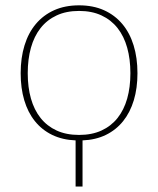

<svg xmlns="http://www.w3.org/2000/svg" viewBox="-20 -521 594 720"><path d="M276.5 -501Q329 -501 369.8 -482.8Q410.5 -464.5 438.5 -431.2Q466.5 -398 481 -351Q495.5 -304 495.5 -246.5Q495.5 -190.5 481.8 -145Q468 -99.5 441.8 -66.8Q415.5 -34 377.2 -15.2Q339 3.5 289.5 5.5V178.5H263.5V5.5Q214 3.5 175.5 -15.2Q137 -34 110.8 -66.8Q84.5 -99.5 71 -145Q57.5 -190.5 57.5 -246.5Q57.5 -304 72 -351Q86.5 -398 114.5 -431.2Q142.5 -464.5 183.2 -482.8Q224 -501 276.5 -501ZM276.5 -15Q324.5 -15 360.5 -31.5Q396.5 -48 420.8 -78.5Q445 -109 457 -151.5Q469 -194 469 -246.5Q469 -299 457 -342Q445 -385 420.8 -415.8Q396.5 -446.5 360.5 -463.2Q324.5 -480 276.5 -480Q228.5 -480 192.5 -463.2Q156.5 -446.5 132.2 -415.8Q108 -385 96 -342Q84 -299 84 -246.5Q84 -194 96 -151.5Q108 -109 132.2 -78.5Q156.5 -48 192.5 -31.5Q228.5 -15 276.5 -15Z"/></svg>

Font: Lato Thin
Style: Regular
Weight: 200
Designer: Lukasz Dziedzic
Foundry: tyPoland Lukasz Dziedzic
Version: Version 2.007; 2014-02-27